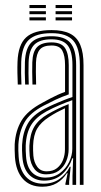

<svg xmlns="http://www.w3.org/2000/svg" viewBox="-20 -725 398 753"><path d="M293.1 0V-469.6Q293.1 -536.7 267.3 -565.8Q241.6 -594.9 182.1 -594.9Q120.8 -594.9 93.1 -568.8Q65.5 -542.6 63.2 -482Q62.5 -462 62.8 -438.9Q63 -415.8 64.1 -393.5H49.7Q48.6 -416.6 48.3 -438.9Q47.9 -461.3 48.7 -482.5Q51.1 -549.3 82.2 -578.1Q113.3 -607 182.1 -607Q227 -607 254.6 -593.1Q282.2 -579.2 294.9 -548.9Q307.6 -518.7 307.6 -469.6V0ZM158.1 -28.4Q191.3 -28.4 214.8 -45.9Q238.3 -63.3 251 -89.5Q263.6 -115.6 263.6 -141.2V-332.2Q241.1 -324.5 213.9 -312.9Q186.7 -301.3 162.4 -288.3Q121.6 -265.9 102.3 -235Q83 -204.2 80.8 -154.2Q80.4 -143.1 80.9 -133.1Q81.4 -123.2 82.1 -112.4Q84.8 -70.8 104.9 -49.6Q125 -28.4 158.1 -28.4ZM161.1 -41.3Q131.9 -41.3 115.8 -61.3Q99.7 -81.3 96.5 -113.3Q95.6 -125.1 95.3 -135.2Q95 -145.4 95.3 -153.2Q97.4 -199.2 114.3 -227.7Q131.1 -256.2 167.4 -277.3Q184.8 -287.4 206.5 -298Q228.2 -308.5 249.2 -316.7V-139.9Q249.2 -115.5 239.7 -92.8Q230.3 -70.2 210.8 -55.7Q191.4 -41.3 161.1 -41.3ZM163 -53.1Q187.8 -53.1 203.6 -65.6Q219.4 -78.1 227 -97.7Q234.7 -117.3 234.7 -138.9V-300.4Q218 -292.7 202.7 -284.4Q187.5 -276.1 172.5 -266.2Q140.5 -245.7 125.8 -220.6Q111.1 -195.5 109.8 -153.2Q109.6 -144.3 109.8 -134.7Q110 -125 110.8 -114.8Q113 -88.5 126.1 -70.8Q139.1 -53.1 163 -53.1ZM145.8 7.3Q97.5 7.3 70 -23.2Q42.5 -53.7 38.6 -109Q37.7 -123.4 37.5 -136.8Q37.3 -150.2 37.6 -159.2Q40.9 -212.9 64.4 -252Q87.9 -291.1 146.1 -321.9Q163.4 -331.4 177.5 -338.9Q191.6 -346.3 205.5 -352.7Q219.3 -359 235.1 -364.7V-469.6Q235.1 -506.7 224.3 -526.7Q213.5 -546.6 182.1 -546.6Q149.5 -546.6 136 -530.5Q122.4 -514.3 121.1 -479.6Q120.7 -464.4 120.7 -443Q120.8 -421.5 121.7 -393.5H107.3Q106.3 -422.9 106.3 -443.3Q106.2 -463.8 106.7 -480.6Q108.1 -522.9 126 -540.8Q143.8 -558.7 182.1 -558.7Q221 -558.7 235.3 -536.2Q249.6 -513.7 249.6 -469.6V-354.9Q222.1 -345.2 197.9 -333.9Q173.8 -322.5 151.1 -310.5Q97.2 -282.3 76.2 -245.4Q55.1 -208.6 52.1 -158.1Q51.6 -146.3 51.9 -134.9Q52.2 -123.6 53.1 -110.1Q56.6 -59 81.7 -31.8Q106.7 -4.6 149.7 -4.6Q187.5 -4.6 213.6 -23.3Q239.7 -41.9 253.9 -71.2H257.1L251.2 -12.6V0H236.6L236.5 -4.4L245.2 -45.8H242.4Q226.1 -20.5 202.4 -6.6Q178.7 7.3 145.8 7.3ZM264.3 0.1V-35L266.8 -104.2H263.6Q251.3 -67.1 223.8 -41.8Q196.3 -16.6 153.4 -16.6Q115.8 -16.7 93.3 -40.9Q70.7 -65.1 67.6 -111.1Q66.7 -124.6 66.4 -135.5Q66.1 -146.3 66.6 -156.8Q69.2 -204.5 88.3 -239Q107.4 -273.6 156.8 -299.4Q174.8 -308.7 194.2 -317.2Q213.5 -325.7 231.7 -332.8Q249.8 -340 264.1 -344.5V-469.6Q264.1 -523.8 245.2 -547.3Q226.3 -570.8 182.1 -570.8Q135.8 -570.8 114.8 -550Q93.8 -529.2 92.2 -481Q91.5 -461.1 91.7 -438.2Q92 -415.2 92.8 -393.5H78.6Q77.5 -415.9 77.3 -439.2Q77 -462.4 77.7 -481.5Q79.6 -535.9 103.9 -559.4Q128.2 -582.9 182.1 -582.9Q233.9 -582.9 256.2 -556.6Q278.6 -530.3 278.6 -469.6V0.1ZM198 -693.3V-705.4H262.5V-693.3ZM95.5 -645V-657.1H160V-645ZM95.5 -669.2V-681.2H160V-669.2ZM95.5 -693.3V-705.4H160V-693.3ZM198 -645V-657.1H262.5V-645ZM198 -669.2V-681.2H262.5V-669.2Z"/></svg>

Font: Big Shoulders Inline Thin
Style: Regular
Weight: 100
Designer: Patric King
Foundry: XO Type Co
Version: Version 2.002